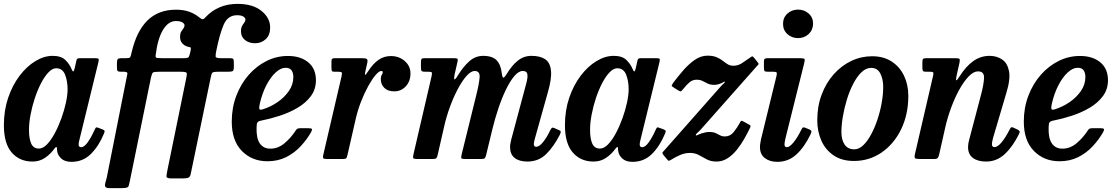

<svg xmlns="http://www.w3.org/2000/svg" viewBox="-23 -820 5768 990"><path d="M513 -131Q487 -67.5 446 -26.5Q405 14.5 345.5 14.5Q312 14.5 293.8 -1.8Q275.5 -18 272 -39Q271 -46 270.8 -49.8Q270.5 -53.5 270.5 -57Q269 -68.5 258.5 -54.5Q237.5 -25.5 209.2 -6.2Q181 13 144.5 13Q78 13 37.5 -33.5Q-3 -80 -3 -174.5Q-3 -251 19.2 -316.2Q41.5 -381.5 78.5 -430Q115.5 -478.5 160 -505.2Q204.5 -532 248.5 -532Q292 -532 313.8 -510.8Q335.5 -489.5 345 -466Q350.5 -452.5 354.2 -451.8Q358 -451 362 -467.5L370.5 -506Q372 -513.5 375.2 -516.8Q378.5 -520 388.5 -520H467Q482.5 -520 485 -516.2Q487.5 -512.5 484.5 -500L385.5 -95Q382.5 -84 382.5 -75Q382.5 -61 395.5 -61Q411 -61 429 -86Q447 -111 465.5 -152Q469.5 -160.5 472 -162.5Q474.5 -164.5 484 -161L506.5 -152.5Q515 -149 516.2 -145.2Q517.5 -141.5 513 -131ZM325.5 -359.5Q325.5 -402 312.5 -435Q299.5 -468 266.5 -468Q247 -468 227 -447Q207 -426 189 -391.5Q171 -357 157 -315Q143 -273 134.8 -230Q126.5 -187 126.5 -150.5Q126.5 -105 138 -79.5Q149.5 -54 177 -54Q198 -53.5 219.2 -75.5Q240.5 -97.5 259.5 -133Q278.5 -168.5 293.5 -210Q308.5 -251.5 317 -291Q325.5 -330.5 325.5 -359.5Z M909.5 -450H797.5Q771.5 -450 766 -446.2Q760.5 -442.5 755.5 -420.5L646.5 113.5Q643 129 641 136.8Q639 144.5 631.2 147.2Q623.5 150 604 150H542Q523 150 519.8 142Q516.5 134 520.2 122Q524 110 527 98L628 -410.5Q631.5 -429 633.8 -439.2Q636 -449.5 618.5 -450H604Q588.5 -450 584.2 -453.5Q580 -457 580 -470V-495Q580 -509 583.5 -514.5Q587 -520 605 -520H626Q644 -520 647.8 -524.5Q651.5 -529 655.5 -549Q680.5 -658.5 737 -714.2Q793.5 -770 884.5 -770Q923 -770 951.8 -759.8Q980.5 -749.5 1001 -733Q1014.5 -721.5 1021.2 -721Q1028 -720.5 1038 -732.5Q1068 -764.5 1109 -782.2Q1150 -800 1202 -800Q1280.5 -800 1325.2 -763.8Q1370 -727.5 1370 -678Q1370 -639 1347.2 -618Q1324.5 -597 1291.5 -597Q1261.5 -597 1240.5 -613.5Q1219.5 -630 1219.5 -658.5Q1219.5 -676 1225.2 -686.2Q1231 -696.5 1236.8 -703.8Q1242.5 -711 1242.5 -719.5Q1242.5 -727.5 1232 -734.5Q1221.5 -741.5 1199.5 -741.5Q1151.5 -741.5 1130.5 -693Q1109.5 -644.5 1092 -557Q1087.5 -535 1089 -527.5Q1090.5 -520 1116.5 -520H1159.5Q1173 -520 1177.8 -517.5Q1182.5 -515 1182.5 -502L1183 -477.5Q1183 -454.5 1174.5 -452.2Q1166 -450 1146.5 -450H1102Q1075.5 -450 1071.2 -444.5Q1067 -439 1063 -418L965 55Q961.5 71.5 959.2 81.5Q957 91.5 948.8 95.8Q940.5 100 919 100H861Q835 100 835.5 89.2Q836 78.5 839.5 61L937 -415.5Q941.5 -436.5 939.8 -443.2Q938 -450 909.5 -450ZM955.5 -540.5Q957 -547.5 959 -555.2Q961 -563 961 -570Q961 -576.5 955 -577Q949 -577.5 941.5 -580.5Q926 -585.5 915.8 -597.8Q905.5 -610 905.5 -629.5Q905.5 -647 911.2 -656.8Q917 -666.5 922.8 -673.8Q928.5 -681 928.5 -689.5Q928.5 -697.5 917.5 -704.5Q906.5 -711.5 883.5 -711.5Q845 -711.5 817.2 -665.5Q789.5 -619.5 779.5 -534.5Q777.5 -522 788 -521Q798.5 -520 812.5 -520H925.5Q941 -520 946.5 -523Q952 -526 955.5 -540.5Z M1172 -193Q1172 -264.5 1195.5 -326.2Q1219 -388 1259.5 -434Q1300 -480 1352 -505.8Q1404 -531.5 1461.5 -531.5Q1526.5 -531.5 1566.2 -498.8Q1606 -466 1606 -406.5Q1606 -359.5 1579.8 -324.2Q1553.5 -289 1511 -264Q1468.5 -239 1419 -223Q1369.5 -207 1323.5 -198Q1309.5 -195.5 1304.8 -189Q1300 -182.5 1300 -163.5Q1298 -108 1316.5 -80.8Q1335 -53.5 1370.5 -53.5Q1411 -53.5 1444.2 -81.5Q1477.5 -109.5 1502 -147.5Q1506.5 -154.5 1511.2 -156.8Q1516 -159 1528.5 -159H1565Q1581.5 -159 1584.8 -155.2Q1588 -151.5 1581 -138.5Q1559 -100 1527.2 -65.8Q1495.5 -31.5 1452.8 -10Q1410 11.5 1356 11.5Q1276.5 11.5 1224.2 -41.5Q1172 -94.5 1172 -193ZM1331 -256Q1371.5 -268.5 1407.5 -293Q1443.5 -317.5 1466.5 -350.8Q1489.5 -384 1489.5 -423Q1489.5 -444.5 1480.2 -457.5Q1471 -470.5 1449.5 -470.5Q1424.5 -470.5 1398.2 -446.2Q1372 -422 1350.2 -380Q1328.5 -338 1316.5 -285Q1312.5 -267.5 1314 -259.5Q1315.5 -251.5 1331 -256Z M1704 -520H1843Q1861.5 -520 1867.8 -516Q1874 -512 1871 -497L1861.5 -455Q1857 -435 1859.8 -434Q1862.5 -433 1874.5 -451.5Q1899 -490 1927.5 -510.5Q1956 -531 1992.5 -531Q2034.5 -531 2064 -505.2Q2093.5 -479.5 2093.5 -441.5Q2093.5 -401 2069.5 -375Q2045.5 -349 2009.5 -349Q1976.5 -349 1958.5 -367Q1940.5 -385 1940.5 -412Q1940.5 -426 1945.5 -433.8Q1950.5 -441.5 1950.5 -447.5Q1950.5 -454 1943 -454Q1931.5 -454 1913.5 -433Q1895.5 -412 1875.8 -376.2Q1856 -340.5 1838.5 -295.8Q1821 -251 1810.5 -204L1769 -22.5Q1766 -8.5 1762.5 -4.2Q1759 0 1741.5 0H1663.5Q1646 0 1643.5 -4.8Q1641 -9.5 1644 -22L1738 -426Q1741.5 -442 1739.2 -446Q1737 -450 1721 -450H1702Q1690.5 -450 1688.2 -454.5Q1686 -459 1686 -472.5V-503.5Q1686 -513.5 1689.8 -516.8Q1693.5 -520 1704 -520Z M2167.5 -520H2313.5Q2330 -520 2334.5 -517.8Q2339 -515.5 2336 -501.5L2321 -436Q2316.5 -414.5 2320.2 -411.2Q2324 -408 2338.5 -432Q2365 -475.5 2396.5 -503.8Q2428 -532 2468.5 -532Q2516 -532 2538 -508.8Q2560 -485.5 2564.5 -440.5Q2567.5 -420 2572.5 -419.5Q2577.5 -419 2589 -437.5Q2616.5 -483 2647.2 -507.5Q2678 -532 2717.5 -532Q2761.5 -532 2787.5 -515Q2813.5 -498 2818 -456.2Q2822.5 -414.5 2801 -341L2736 -109Q2733.5 -102 2731.5 -91.5Q2729.5 -81 2729.5 -77.5Q2729.5 -63 2742 -63Q2757 -63 2776.5 -86.5Q2796 -110 2814.5 -149Q2819.5 -158.5 2823.2 -161Q2827 -163.5 2837 -159L2855 -151Q2866.5 -146.5 2868 -142.2Q2869.5 -138 2863.5 -125Q2831.5 -62.5 2792.5 -24.8Q2753.5 13 2696.5 13Q2654 13 2630.5 -5.8Q2607 -24.5 2607 -61.5Q2607 -69.5 2609 -81.2Q2611 -93 2613.5 -102L2673 -324Q2683.5 -363 2691.2 -392.2Q2699 -421.5 2696.2 -437.8Q2693.5 -454 2672.5 -454Q2651 -454 2628.8 -427.5Q2606.5 -401 2585.5 -357.5Q2564.5 -314 2547 -261.8Q2529.5 -209.5 2517 -158.5L2483.5 -20.5Q2480.5 -8.5 2476.2 -4.2Q2472 0 2456.5 0H2378.5Q2357.5 0 2355.8 -4.5Q2354 -9 2358 -26.5L2433.5 -332.5Q2447.5 -388.5 2450 -421.2Q2452.5 -454 2424.5 -454Q2405.5 -454 2383 -429Q2360.5 -404 2338.2 -362.2Q2316 -320.5 2297.2 -269.5Q2278.5 -218.5 2267 -167L2234 -22.5Q2231 -9 2227 -4.5Q2223 0 2206 0H2133Q2109.5 0 2107.5 -5.2Q2105.5 -10.5 2110 -29L2202 -425.5Q2205.5 -441.5 2203.8 -445.8Q2202 -450 2187 -450H2170.5Q2156.5 -450 2152 -453Q2147.5 -456 2147.5 -471V-496.5Q2147.5 -511 2150.2 -515.5Q2153 -520 2167.5 -520Z M3406 -131Q3380 -67.5 3339 -26.5Q3298 14.5 3238.5 14.5Q3205 14.5 3186.8 -1.8Q3168.5 -18 3165 -39Q3164 -46 3163.8 -49.8Q3163.5 -53.5 3163.5 -57Q3162 -68.5 3151.5 -54.5Q3130.5 -25.5 3102.2 -6.2Q3074 13 3037.5 13Q2971 13 2930.5 -33.5Q2890 -80 2890 -174.5Q2890 -251 2912.2 -316.2Q2934.5 -381.5 2971.5 -430Q3008.5 -478.5 3053 -505.2Q3097.5 -532 3141.5 -532Q3185 -532 3206.8 -510.8Q3228.5 -489.5 3238 -466Q3243.5 -452.5 3247.2 -451.8Q3251 -451 3255 -467.5L3263.5 -506Q3265 -513.5 3268.2 -516.8Q3271.5 -520 3281.5 -520H3360Q3375.5 -520 3378 -516.2Q3380.5 -512.5 3377.5 -500L3278.5 -95Q3275.5 -84 3275.5 -75Q3275.5 -61 3288.5 -61Q3304 -61 3322 -86Q3340 -111 3358.5 -152Q3362.5 -160.5 3365 -162.5Q3367.5 -164.5 3377 -161L3399.5 -152.5Q3408 -149 3409.2 -145.2Q3410.5 -141.5 3406 -131ZM3218.5 -359.5Q3218.5 -402 3205.5 -435Q3192.5 -468 3159.5 -468Q3140 -468 3120 -447Q3100 -426 3082 -391.5Q3064 -357 3050 -315Q3036 -273 3027.8 -230Q3019.5 -187 3019.5 -150.5Q3019.5 -105 3031 -79.5Q3042.5 -54 3070 -54Q3091 -53.5 3112.2 -75.5Q3133.5 -97.5 3152.5 -133Q3171.5 -168.5 3186.5 -210Q3201.5 -251.5 3210 -291Q3218.5 -330.5 3218.5 -359.5Z M3450 -395.5Q3472 -424.5 3499.2 -456.2Q3526.5 -488 3558.2 -510.5Q3590 -533 3625 -533Q3653 -533 3671.5 -525.2Q3690 -517.5 3703.2 -507Q3716.5 -496.5 3729 -488.8Q3741.5 -481 3758 -481Q3782 -481 3801.5 -493.5Q3821 -506 3844 -522.5Q3852 -528.5 3855.2 -529.2Q3858.5 -530 3864.5 -523L3882.5 -500.5Q3889 -493 3888.8 -490.2Q3888.5 -487.5 3881 -480.5L3587.5 -149Q3577.5 -139 3570.2 -132.5Q3563 -126 3565 -123Q3567.5 -120 3574.5 -124Q3581.5 -128 3594 -132Q3617.5 -139.5 3634 -139.5Q3654.5 -139.5 3667 -133.8Q3679.5 -128 3690 -122.2Q3700.5 -116.5 3715 -116.5Q3742 -116.5 3760.2 -139.2Q3778.5 -162 3792.5 -188Q3796.5 -196 3799.2 -197Q3802 -198 3809.5 -194L3840.5 -177Q3847 -173.5 3847.2 -170.2Q3847.5 -167 3842.5 -157Q3831 -133.5 3814.8 -104.5Q3798.5 -75.5 3777.2 -48.8Q3756 -22 3729.5 -4.5Q3703 13 3671.5 13Q3642.5 13 3621.5 1.8Q3600.5 -9.5 3580.5 -20.5Q3560.5 -31.5 3534.5 -31.5Q3510 -31.5 3486.2 -21.8Q3462.5 -12 3436 4.5Q3427 9.5 3424.8 9Q3422.5 8.5 3416 1L3397 -22Q3391.5 -29.5 3392.5 -32.5Q3393.5 -35.5 3400 -42L3697.5 -379Q3704.5 -386.5 3710.2 -391Q3716 -395.5 3714 -398.5Q3712.5 -400.5 3707.8 -397Q3703 -393.5 3693 -389.5Q3676 -382.5 3659.5 -382.5Q3639.5 -382.5 3626.2 -389Q3613 -395.5 3600.2 -402.2Q3587.5 -409 3568.5 -409Q3549 -409 3533.8 -396.8Q3518.5 -384.5 3501.5 -363Q3492.5 -352 3489.2 -349.5Q3486 -347 3473 -354.5L3449 -370Q3438.5 -376 3441 -381Q3443.5 -386 3450 -395.5Z M4014.5 -697Q4014.5 -729.5 4037.2 -750Q4060 -770.5 4092 -770.5Q4124 -770.5 4147 -750Q4170 -729.5 4169.5 -697Q4168.5 -664.5 4146.2 -644Q4124 -623.5 4092 -623.5Q4060 -623.5 4037.2 -644Q4014.5 -664.5 4014.5 -697ZM4123.5 -493.5 4027 -106.5Q4025.5 -101 4023.8 -90.8Q4022 -80.5 4022 -76.5Q4022 -61 4034 -61Q4048.5 -61 4069 -86.2Q4089.5 -111.5 4108 -149.5Q4112.5 -159 4116.2 -162Q4120 -165 4130 -161L4151.5 -152Q4160.5 -148 4160.8 -142.8Q4161 -137.5 4156.5 -127.5Q4124.5 -61 4083 -23.2Q4041.5 14.5 3985 14.5Q3946 14.5 3920.8 -4.8Q3895.5 -24 3895.5 -62.5Q3895.5 -70.5 3897.5 -83Q3899.5 -95.5 3901.5 -104L3981 -429.5Q3984 -442.5 3981.2 -446.2Q3978.5 -450 3965 -450H3937.5Q3923.5 -450 3919.8 -453.5Q3916 -457 3916 -471V-502.5Q3916 -514 3920.5 -517Q3925 -520 3936 -520H4101Q4122 -520 4125 -515.8Q4128 -511.5 4123.5 -493.5Z M4191 -200Q4191 -272 4213.8 -332.5Q4236.5 -393 4276 -437.2Q4315.5 -481.5 4366.5 -505.8Q4417.5 -530 4474 -530Q4532.5 -530 4574.5 -502.8Q4616.5 -475.5 4638.5 -429.2Q4660.5 -383 4660.5 -326Q4660.5 -229.5 4623.5 -153.5Q4586.5 -77.5 4523 -33.8Q4459.5 10 4380 10Q4318 10 4275.8 -18.5Q4233.5 -47 4212.2 -94.8Q4191 -142.5 4191 -200ZM4315.5 -139Q4315.5 -98 4332.5 -74Q4349.5 -50 4381.5 -50Q4406 -50 4428.2 -71.2Q4450.5 -92.5 4469.2 -127.8Q4488 -163 4502 -205.5Q4516 -248 4523.5 -291.2Q4531 -334.5 4531 -371.5Q4531 -412.5 4516 -441.2Q4501 -470 4469 -470Q4442.5 -470 4419.2 -447.8Q4396 -425.5 4376.8 -388.5Q4357.5 -351.5 4344 -307.5Q4330.5 -263.5 4323 -219.2Q4315.5 -175 4315.5 -139Z M4753.5 -520H4902Q4920.5 -520 4924 -516.2Q4927.5 -512.5 4924.5 -497.5L4909.5 -430.5Q4904.5 -406.5 4908 -405.8Q4911.5 -405 4926 -428Q4958.5 -479 4996.2 -505.5Q5034 -532 5080 -532Q5115.5 -532 5143.2 -514Q5171 -496 5179.5 -454.2Q5188 -412.5 5166 -341L5097.5 -109Q5095.5 -102.5 5093.5 -91.8Q5091.5 -81 5091.5 -77.5Q5091.5 -61.5 5104.5 -61.5Q5121 -61.5 5141.2 -85.8Q5161.5 -110 5181 -148.5Q5186 -158.5 5189.8 -162.2Q5193.5 -166 5202 -162L5224.5 -151.5Q5233 -147 5234.5 -143Q5236 -139 5230.5 -127.5Q5199 -64 5157.8 -25.5Q5116.5 13 5061.5 13Q5018.5 13 4993.5 -5.8Q4968.5 -24.5 4968.5 -61.5Q4968.5 -80 4975 -102L5033.5 -324Q5049.5 -383 5051 -417.5Q5052.5 -452 5020 -452Q4997 -452 4972.2 -426.5Q4947.5 -401 4924.2 -359.2Q4901 -317.5 4882.2 -267.2Q4863.5 -217 4852 -167.5L4820 -25.5Q4817 -12 4812.8 -6Q4808.5 0 4791.5 0H4722Q4699 0 4695 -4.5Q4691 -9 4695 -27L4788.5 -430.5Q4791.5 -444 4788.2 -447Q4785 -450 4772.5 -450H4751Q4738.5 -450 4735.8 -454.8Q4733 -459.5 4733 -473V-498.5Q4733 -512.5 4736.5 -516.2Q4740 -520 4753.5 -520Z M5256 -193Q5256 -264.5 5279.5 -326.2Q5303 -388 5343.5 -434Q5384 -480 5436 -505.8Q5488 -531.5 5545.5 -531.5Q5610.5 -531.5 5650.2 -498.8Q5690 -466 5690 -406.5Q5690 -359.5 5663.8 -324.2Q5637.5 -289 5595 -264Q5552.5 -239 5503 -223Q5453.5 -207 5407.5 -198Q5393.5 -195.5 5388.8 -189Q5384 -182.5 5384 -163.5Q5382 -108 5400.5 -80.8Q5419 -53.5 5454.5 -53.5Q5495 -53.5 5528.2 -81.5Q5561.5 -109.5 5586 -147.5Q5590.5 -154.5 5595.2 -156.8Q5600 -159 5612.5 -159H5649Q5665.5 -159 5668.8 -155.2Q5672 -151.5 5665 -138.5Q5643 -100 5611.2 -65.8Q5579.5 -31.5 5536.8 -10Q5494 11.5 5440 11.5Q5360.5 11.5 5308.2 -41.5Q5256 -94.5 5256 -193ZM5415 -256Q5455.5 -268.5 5491.5 -293Q5527.5 -317.5 5550.5 -350.8Q5573.5 -384 5573.5 -423Q5573.5 -444.5 5564.2 -457.5Q5555 -470.5 5533.5 -470.5Q5508.5 -470.5 5482.2 -446.2Q5456 -422 5434.2 -380Q5412.5 -338 5400.5 -285Q5396.5 -267.5 5398 -259.5Q5399.5 -251.5 5415 -256Z"/></svg>

Font: Besley* Narrow Semi
Style: Italic
Weight: 600
Width: 4
Italic angle: -13°
Designer: Owen Earl
Foundry: indestructible type*
Version: Version 3.000; ttfautohint (v1.8.3)